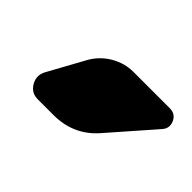

<svg xmlns="http://www.w3.org/2000/svg" viewBox="-48 -879 397 397"><g transform="rotate(45 151.0 -680.0)"><path d="M276 -770Q293 -770 299.5 -755Q306 -740 295 -728L211 -632Q174 -590 116 -590H70Q51 -590 41.5 -606.5Q32 -623 41 -640L85 -720Q98 -743 121 -756.5Q144 -770 170 -770Z"/></g></svg>

Font: Rounded Mplus 1c Black
Style: Regular
Weight: 900
Version: Version 1.059.20150529